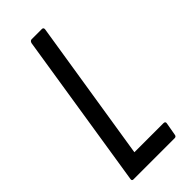

<svg xmlns="http://www.w3.org/2000/svg" viewBox="-215 -695 735 735"><g transform="rotate(-45 152.0 -327.5)"><path d="M28 0Q19 0 21 -10L121 -645Q124 -655 132 -655H187Q196 -655 195 -645L104 -71H261Q272 -71 270 -61L261 -10Q260 0 251 0Z"/></g></svg>

Font: Sofia Sans Extra Condensed Medium
Style: Italic
Weight: 500
Italic angle: -9°
Version: Version 4.100